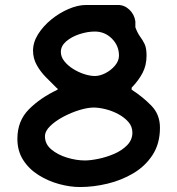

<svg xmlns="http://www.w3.org/2000/svg" viewBox="-20 -728 713 773"><path d="M302 25Q262 25 218 13Q174 1 135.5 -23Q97 -47 73.5 -83.5Q50 -120 50 -169Q50 -241 96 -287.5Q142 -334 212 -367V-371L208 -374Q188 -394 165.5 -416.5Q143 -439 128 -466Q113 -493 113 -524Q113 -558 133.5 -590.5Q154 -623 186.5 -649.5Q219 -676 256.5 -692Q294 -708 327 -708H455Q481 -708 501 -689Q521 -670 525 -642V-618Q534 -594 544.5 -580Q555 -566 562.5 -550Q570 -534 570 -504Q570 -465 554 -434.5Q538 -404 510 -375V-367Q555 -338 589.5 -302.5Q624 -267 624 -214Q624 -150 594.5 -104.5Q565 -59 517 -30.5Q469 -2 412.5 11.5Q356 25 302 25ZM362 -422Q382 -422 404.5 -433.5Q427 -445 443 -464Q459 -483 459 -504Q459 -544 430.5 -572.5Q402 -601 362 -601Q332 -601 300 -590.5Q268 -580 246.5 -561.5Q225 -543 225 -519Q225 -499 239 -481.5Q253 -464 274.5 -450.5Q296 -437 319.5 -429.5Q343 -422 362 -422ZM322 -82Q344 -82 376 -88.5Q408 -95 439.5 -108.5Q471 -122 492 -143.5Q513 -165 513 -194Q513 -219 496.5 -237.5Q480 -256 455.5 -269Q431 -282 404.5 -288.5Q378 -295 357 -295Q333 -295 300 -285Q267 -275 235 -258Q203 -241 182 -220.5Q161 -200 161 -179Q161 -148 186.5 -126.5Q212 -105 249.5 -93.5Q287 -82 322 -82Z"/></svg>

Font: Fuzzy Bubbles
Style: Bold
Weight: 700
Designer: Robert E. Leuschke
Foundry: Robert E. Leuschke
Version: Version 1.010; ttfautohint (v1.8.3)